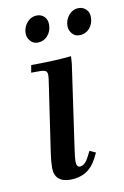

<svg xmlns="http://www.w3.org/2000/svg" viewBox="-75 -663 463 715"><g transform="rotate(-10 156.5 -305.0)"><path d="M58.1 -411.1 63 -439Q151.4 -439 214.8 -445.8L212.9 -418L168 -104Q163.1 -68.8 163.1 -58.1Q163.1 -35.2 175.8 -35.2Q194.8 -35.2 210 -64.9L221.2 -86.9L244.1 -76.2L232.9 -54.2Q201.7 6.8 132.8 6.8Q104 6.8 88.6 -7.1Q73.2 -21 73.2 -47.9Q73.2 -71.8 78.1 -105L116.2 -363.8Q119.1 -380.9 119.1 -391.1Q119.1 -402.8 112.8 -407Q106.4 -411.1 88.9 -411.1ZM63 -558.1Q63 -581.5 78.4 -599.4Q93.8 -617.2 116.2 -617.2Q132.3 -617.2 143.6 -606.2Q154.8 -595.2 154.8 -576.2Q154.8 -551.3 139.6 -534.2Q124.5 -517.1 101.1 -517.1Q85 -517.1 74 -529.8Q63 -542.5 63 -558.1ZM221.2 -558.1Q221.2 -582 236.3 -599.6Q251.5 -617.2 273.9 -617.2Q290 -617.2 301.5 -606.2Q313 -595.2 313 -576.2Q313 -551.3 297.9 -534.2Q282.7 -517.1 258.8 -517.1Q242.7 -517.1 231.9 -529.8Q221.2 -542.5 221.2 -558.1Z"/></g></svg>

Font: Dihjauti
Style: Bold Italic
Weight: 700
Italic angle: -9°
Designer: T. Christopher White
Version: Version 3.0.0